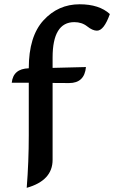

<svg xmlns="http://www.w3.org/2000/svg" viewBox="-20 -731 536 902"><path d="M105.5 151.4Q115.2 27.8 115.2 -95.2V-342.3H35.2Q42 -408.2 115.2 -410.2Q115.2 -560.1 184.3 -635.5Q253.4 -710.9 354 -710.9Q446.3 -710.9 496.1 -665Q468.3 -586.9 435.5 -586.9Q415 -586.9 389.9 -606.9Q364.7 -627 329.1 -627Q227.1 -627 227.1 -460.4V-412.1L383.8 -416Q377 -340.8 304.7 -340.8L227.1 -341.3V20Q227.1 117.2 105.5 151.4Z"/></svg>

Font: Bainsley
Style: Bold
Weight: 700
Designer: Paul James MIller
Foundry: High-Logic / Made with FontCreator
Version: Version 1.411;March 28, 2021;FontCreator 13.0.0.2683 64-bit